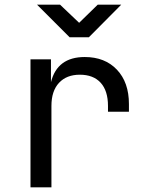

<svg xmlns="http://www.w3.org/2000/svg" viewBox="-20 -805 640 825"><path d="M111 0V-550H199V-452Q226 -560 344 -560Q431 -560 482.5 -505.5Q534 -451 534 -358V-325H444V-350Q444 -415 412.5 -449.5Q381 -484 323 -484Q266 -484 233.5 -449Q201 -414 201 -350V0ZM279 -645 139 -785H238L320 -707L400 -785H501L362 -645Z"/></svg>

Font: Liga JetBrainsMono Nerd Font
Style: Regular
Weight: 400
Designer: Philipp Nurullin, Konstantin Bulenkov
Foundry: JetBrains
Version: Version 2.225; ttfautohint (v1.8.3)